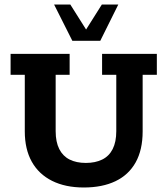

<svg xmlns="http://www.w3.org/2000/svg" viewBox="-20 -822 743 852"><path d="M352 10Q270 10 211 -19.5Q152 -49 121 -104.5Q90 -160 90 -239V-490H27V-583H289V-490H227V-240Q227 -192 243 -160.5Q259 -129 289 -114Q319 -99 361 -99Q403 -99 433.5 -114Q464 -129 480 -160.5Q496 -192 496 -240V-490H433V-583H676V-490H613V-239Q613 -157 582 -101.5Q551 -46 492.5 -18Q434 10 352 10ZM301 -641 220 -802H292L362 -691L432 -802H505L425 -641Z"/></svg>

Font: Rokkitt
Style: Bold
Weight: 700
Designer: Vernon Adams
Foundry: Vernon Adams
Version: Version 3.103